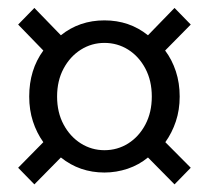

<svg xmlns="http://www.w3.org/2000/svg" viewBox="-20 -576 535 491"><path d="M67.9 -104.5 26.4 -147 90.8 -212.4Q73.7 -236.3 64.2 -265.6Q54.7 -294.9 54.7 -329.1Q54.7 -397.5 90.8 -446.8L26.4 -513.2L67.9 -555.7L135.7 -485.8Q183.1 -523.9 247.1 -523.9Q311 -523.9 358.4 -485.8L426.3 -555.7L467.8 -513.2L402.3 -446.8Q419.9 -423.3 429.7 -393.6Q439.5 -363.8 439.5 -329.1Q439.5 -294.9 429.7 -265.6Q419.9 -236.3 402.8 -212.4L467.8 -147L426.3 -104.5L358.4 -173.3Q335.4 -154.3 306.4 -144.5Q277.3 -134.8 247.1 -134.8Q183.6 -134.8 135.7 -173.3ZM247.1 -191.9Q280.3 -191.9 307.9 -209.2Q335.4 -226.6 351.8 -257.6Q368.2 -288.6 368.2 -329.1Q368.2 -369.6 351.8 -400.6Q335.4 -431.6 307.9 -449Q280.3 -466.3 247.1 -466.3Q214.4 -466.3 186.8 -449Q159.2 -431.6 142.6 -400.6Q126 -369.6 126 -329.1Q126 -288.6 142.6 -257.6Q159.2 -226.6 186.8 -209.2Q214.4 -191.9 247.1 -191.9Z"/></svg>

Font: Varta Light
Style: Regular
Weight: 400
Version: Version 1.004